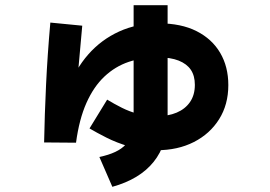

<svg xmlns="http://www.w3.org/2000/svg" viewBox="-20 -647 1040 740"><path d="M273 -97 150 -98Q152 -204 157.5 -320Q163 -436 174 -560L297 -548Q286 -424 276.5 -319.5Q267 -215 266 -129L213 -133Q215 -225 242.5 -302.5Q270 -380 320 -437Q370 -494 439 -525.5Q508 -557 593 -557Q678 -557 737.5 -527Q797 -497 828.5 -443.5Q860 -390 860 -319Q860 -244 824.5 -187.5Q789 -131 727 -99.5Q665 -68 584 -68Q526 -68 477.5 -82.5Q429 -97 390.5 -116.5Q352 -136 325 -152L393 -263Q421 -246 450 -231.5Q479 -217 512 -208Q545 -199 583 -199Q628 -199 661 -213Q694 -227 712.5 -254Q731 -281 731 -320Q731 -355 715.5 -378Q700 -401 668.5 -413.5Q637 -426 588 -426Q528 -426 476 -408.5Q424 -391 382.5 -352Q341 -313 313 -250Q285 -187 273 -97ZM413 73 363 -42Q435 -57 465 -90.5Q495 -124 495 -186V-627H626V-194Q626 -90 572 -23Q518 44 413 73Z"/></svg>

Font: Murecho Thin
Style: Bold
Weight: 700
Version: Version 1.010